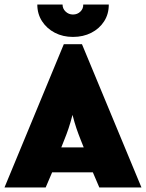

<svg xmlns="http://www.w3.org/2000/svg" viewBox="-26 -825 643 845"><path d="M-6.2 0 254.9 -630.6H334.7L596.5 0H411.1L382.6 -66.7H203.5L175 0ZM243.8 -176.4H342.4L329.9 -207.6Q318.8 -235.4 310.4 -260.1Q302.1 -284.7 293.1 -319.4Q284 -284.7 276 -260.8Q268.1 -236.8 256.2 -207.6ZM295.1 -662.5Q250.7 -662.5 215.3 -680.9Q179.9 -699.3 159 -731.6Q138.2 -763.9 138.2 -804.9H249.3Q249.3 -786.8 262.8 -774Q276.4 -761.1 295.1 -761.1Q314.6 -761.1 327.8 -774Q341 -786.8 340.3 -804.9H452.8Q452.8 -762.5 431.9 -730.6Q411.1 -698.6 375.7 -680.6Q340.3 -662.5 295.1 -662.5Z"/></svg>

Font: Afacad Flux Black
Style: Regular
Weight: 900
Designer: Kristian Moeller
Foundry: Dicotype
Version: Version 1.100